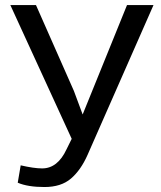

<svg xmlns="http://www.w3.org/2000/svg" viewBox="-20 -731 640 761"><path d="M243.7 -139.2 264.2 -180.7 21 -710.9H122.6L272.9 -370.6L307.6 -277.3L483.4 -710.9H588.4L327.1 -117.2Q300.3 -56.6 261.2 -23.2Q222.2 10.3 156.2 10.3Q90.3 10.3 50.3 -6.8L62 -75.7Q114.7 -63.5 147 -63.5Q208.5 -63.5 243.7 -139.2Z"/></svg>

Font: RobotoMono-Regular
Style: Regular
Weight: 400
Designer: Google
Version: Version 2.000985; 2015; ttfautohint (v1.3)